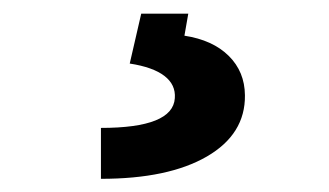

<svg xmlns="http://www.w3.org/2000/svg" viewBox="-20 -23 486 284"><path d="M188.9 -2.8H258.5L252.8 29.8Q294.7 36.2 318.4 59.7Q342 83.1 342.3 117.9Q343 175.4 286 208.5Q229 241.5 129.3 241.5V166.2Q235.8 166.2 238.6 122.2Q240.1 102.3 223.2 89.3Q206.3 76.3 171.9 71Z"/></svg>

Font: Karasuma Gothic
Style: Black
Weight: 900
Designer: Rasmus Andersson / Ryoko Nishizuka
Foundry: Genbu
Version: Version 1.00